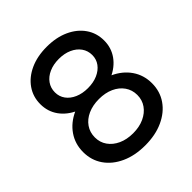

<svg xmlns="http://www.w3.org/2000/svg" viewBox="-206 -909 1064 1064"><g transform="rotate(-45 326.0 -376.5)"><path d="M326 10Q245.5 10 184.8 -17.8Q124 -45.5 90 -94.5Q56 -143.5 56 -207.5Q56 -271 90 -320.5Q124 -370 184.8 -397.8Q245.5 -425.5 326 -425.5Q406.5 -425.5 467.2 -397.8Q528 -370 562 -320.5Q596 -271 596 -207.5Q596 -143.5 562 -94.5Q528 -45.5 467.2 -17.8Q406.5 10 326 10ZM326 -85Q375 -85 412.5 -102.2Q450 -119.5 471.2 -149.5Q492.5 -179.5 492.5 -219Q492.5 -258.5 471.2 -289Q450 -319.5 412.5 -336.5Q375 -353.5 326 -353.5Q277 -353.5 239.2 -336.5Q201.5 -319.5 180.5 -289Q159.5 -258.5 159.5 -219Q159.5 -179.5 180.8 -149.5Q202 -119.5 239.5 -102.2Q277 -85 326 -85ZM326 -367Q251.5 -367 195.2 -392Q139 -417 107.5 -461.2Q76 -505.5 76 -563Q76 -621 107.5 -666.2Q139 -711.5 195.2 -737.2Q251.5 -763 326 -763Q400.5 -763 456.8 -737.2Q513 -711.5 544.5 -666.2Q576 -621 576 -562.5Q576 -505.5 544.5 -461.2Q513 -417 456.8 -392Q400.5 -367 326 -367ZM326 -439Q369 -439 402 -453.5Q435 -468 453.8 -493.5Q472.5 -519 472.5 -552Q472.5 -586 453.8 -612.2Q435 -638.5 402 -653.2Q369 -668 326 -668Q283 -668 249.8 -653.2Q216.5 -638.5 198 -612.2Q179.5 -586 179.5 -552Q179.5 -519 198 -493.5Q216.5 -468 249.8 -453.5Q283 -439 326 -439Z"/></g></svg>

Font: Hepta Slab Medium
Style: Regular
Weight: 500
Designer: Michael LaGattuta
Foundry: Michael LaGattuta
Version: Version 1.102